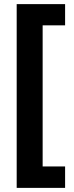

<svg xmlns="http://www.w3.org/2000/svg" viewBox="-20 -747 359 932"><path d="M296 61H187V-624H296V-727H61V165H296Z"/></svg>

Font: Noto Sans Thai Looped SemiCondensed
Style: Bold
Weight: 700
Width: 4
Designer: Sasikarn Vongin, Ben Mitchell
Foundry: The Fontpad Ltd
Version: Version 1.001